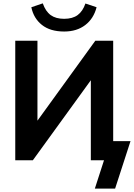

<svg xmlns="http://www.w3.org/2000/svg" viewBox="-20 -964 805 1155"><path d="M605.7 0H526.4V-520L548.8 -512.2L177.7 0H71.8V-718.8H205.3V-198.2L182.1 -206.1L553.2 -718.8H660.9V-115H765.1L672.4 170.7H550.5ZM168.5 -920.4 237.3 -943.8Q254.4 -895.3 285.2 -873Q315.9 -850.8 365.7 -850.8Q416.5 -850.8 447.3 -873.5Q478 -896.2 493.9 -942.9L561 -920.4Q543.5 -852.1 492.7 -813.2Q441.9 -774.4 366 -774.4Q282.2 -774.4 232.3 -814Q182.4 -853.5 168.5 -920.4Z"/></svg>

Font: Min Sans VF VF
Style: Regular
Weight: 400
Designer: Jinseong-Kim, NotoSansCJK, Nunito
Foundry: Jinseong-Kim
Version: Version 1.420;Glyphs 3.1.2 (3151)